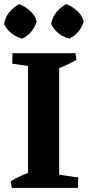

<svg xmlns="http://www.w3.org/2000/svg" viewBox="-26 -918 429 938"><path d="M111 0V-658H263V0ZM32 0 26 -32Q48 -46 73.5 -57.5Q99 -69 125 -79L126 0ZM215 0 218 -71 356 -51 355 0ZM172 -587 34 -607 35 -658H175ZM249 -579 248 -658H342L348 -626Q326 -613 301 -601.5Q276 -590 249 -579ZM312 -729Q251 -747 224 -800Q229 -834 249.5 -858.5Q270 -883 298 -898Q328 -886 352 -864Q376 -842 383 -813Q365 -755 312 -729ZM82 -729Q21 -747 -6 -800Q-1 -834 19.5 -858.5Q40 -883 68 -898Q98 -886 122 -864Q146 -842 153 -813Q135 -755 82 -729Z"/></svg>

Font: Eczar SemiBold
Style: Regular
Weight: 600
Designer: Vaibhav Singh
Foundry: Rosetta Type Foundry
Version: Version 2.000